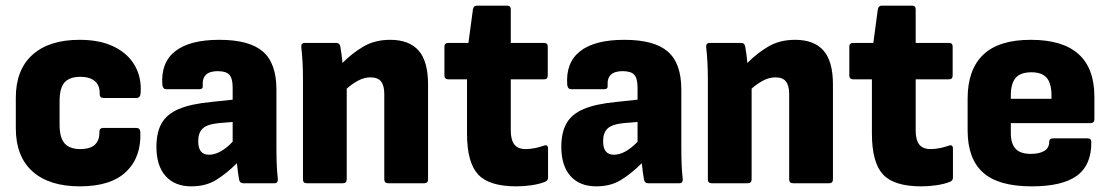

<svg xmlns="http://www.w3.org/2000/svg" viewBox="-20 -649 3932 680"><path d="M263 11Q154 11 95 -42Q36 -95 36 -195V-303Q36 -402 95 -455Q154 -508 262 -508Q335 -508 385 -483Q435 -458 458.5 -415Q482 -372 478 -319Q477 -302 463 -302H347Q333 -302 333 -316Q334 -347 315.5 -362Q297 -377 265 -377Q227 -377 209 -357.5Q191 -338 191 -290V-208Q191 -161 209 -141Q227 -121 264 -121Q300 -121 316.5 -137Q333 -153 332 -182Q332 -196 346 -196H462Q476 -196 477 -182Q481 -93 427 -41Q373 11 263 11Z M658 11Q599 11 566.5 -25.5Q534 -62 534 -129Q534 -180 552.5 -212.5Q571 -245 613.5 -263Q656 -281 729 -288L804 -296V-339Q804 -371 792.5 -384Q781 -397 751 -397Q695 -397 698 -347Q700 -333 686 -333H569Q557 -333 555 -348Q549 -427 600.5 -467.5Q652 -508 757 -508Q863 -508 911 -466.5Q959 -425 959 -332V-129Q959 -96 960 -68.5Q961 -41 964 -15Q965 0 952 0H841Q830 0 827 -12Q823 -33 819 -71Q783 -35 746 -12Q709 11 658 11ZM682 -149Q682 -101 720 -101Q760 -101 804 -147V-217L755 -213Q714 -209 698 -194Q682 -179 682 -149Z M1066 0Q1053 0 1053 -14V-368Q1053 -400 1051.5 -428.5Q1050 -457 1047 -482Q1046 -497 1060 -497H1171Q1182 -497 1185 -486Q1190 -459 1193 -426Q1225 -459 1266 -483.5Q1307 -508 1362 -508Q1429 -508 1462.5 -470Q1496 -432 1496 -350V-14Q1496 0 1483 0H1355Q1341 0 1341 -14V-316Q1341 -346 1329.5 -360.5Q1318 -375 1292 -375Q1270 -375 1248.5 -363.5Q1227 -352 1208 -335V-14Q1208 0 1194 0Z M1809 11Q1712 11 1673 -31.5Q1634 -74 1634 -176V-368H1568Q1554 -368 1554 -382V-484Q1554 -497 1568 -497H1639L1655 -616Q1657 -629 1669 -629H1776Q1789 -629 1789 -616V-497H1907Q1920 -497 1920 -484V-382Q1920 -368 1907 -368H1789V-187Q1789 -154 1801.5 -137.5Q1814 -121 1842 -121Q1871 -121 1906 -133Q1921 -139 1921 -122V-20Q1921 -9 1910 -5Q1890 3 1863 7Q1836 11 1809 11Z M2092 11Q2033 11 2000.5 -25.5Q1968 -62 1968 -129Q1968 -180 1986.5 -212.5Q2005 -245 2047.5 -263Q2090 -281 2163 -288L2238 -296V-339Q2238 -371 2226.5 -384Q2215 -397 2185 -397Q2129 -397 2132 -347Q2134 -333 2120 -333H2003Q1991 -333 1989 -348Q1983 -427 2034.5 -467.5Q2086 -508 2191 -508Q2297 -508 2345 -466.5Q2393 -425 2393 -332V-129Q2393 -96 2394 -68.5Q2395 -41 2398 -15Q2399 0 2386 0H2275Q2264 0 2261 -12Q2257 -33 2253 -71Q2217 -35 2180 -12Q2143 11 2092 11ZM2116 -149Q2116 -101 2154 -101Q2194 -101 2238 -147V-217L2189 -213Q2148 -209 2132 -194Q2116 -179 2116 -149Z M2500 0Q2487 0 2487 -14V-368Q2487 -400 2485.5 -428.5Q2484 -457 2481 -482Q2480 -497 2494 -497H2605Q2616 -497 2619 -486Q2624 -459 2627 -426Q2659 -459 2700 -483.5Q2741 -508 2796 -508Q2863 -508 2896.5 -470Q2930 -432 2930 -350V-14Q2930 0 2917 0H2789Q2775 0 2775 -14V-316Q2775 -346 2763.5 -360.5Q2752 -375 2726 -375Q2704 -375 2682.5 -363.5Q2661 -352 2642 -335V-14Q2642 0 2628 0Z M3243 11Q3146 11 3107 -31.5Q3068 -74 3068 -176V-368H3002Q2988 -368 2988 -382V-484Q2988 -497 3002 -497H3073L3089 -616Q3091 -629 3103 -629H3210Q3223 -629 3223 -616V-497H3341Q3354 -497 3354 -484V-382Q3354 -368 3341 -368H3223V-187Q3223 -154 3235.5 -137.5Q3248 -121 3276 -121Q3305 -121 3340 -133Q3355 -139 3355 -122V-20Q3355 -9 3344 -5Q3324 3 3297 7Q3270 11 3243 11Z M3634 11Q3516 11 3461.5 -38Q3407 -87 3407 -187V-300Q3407 -402 3462 -455Q3517 -508 3631 -508Q3856 -508 3856 -306V-227Q3856 -213 3842 -213H3560V-177Q3560 -141 3576.5 -122.5Q3593 -104 3631 -104Q3661 -104 3678.5 -114.5Q3696 -125 3696 -147Q3696 -159 3710 -159H3832Q3845 -159 3845 -146Q3846 -65 3794.5 -27Q3743 11 3634 11ZM3560 -299H3704V-311Q3704 -354 3687 -373.5Q3670 -393 3633 -393Q3594 -393 3577 -373Q3560 -353 3560 -311Z"/></svg>

Font: Sofia Sans Semi Condensed Black
Style: Regular
Weight: 900
Designer: Botio Nikoltchev, Ani Petrova
Foundry: lettersoup
Version: Version 4.100; ttfautohint (v1.8.4.7-5d5b)